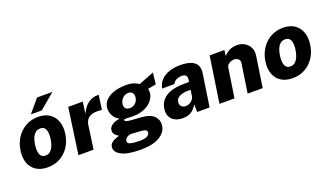

<svg xmlns="http://www.w3.org/2000/svg" viewBox="-78 -1291 3484 2030"><g transform="rotate(-20 1664.0 -276.0)"><path d="M245.5 10Q169.5 10 117.8 -23.2Q66 -56.5 44 -116.2Q22 -176 33.5 -255.5Q45.5 -336.5 86.5 -397.8Q127.5 -459 189.5 -493Q251.5 -527 326.5 -527Q404.5 -527 455.8 -492.8Q507 -458.5 528.8 -397.2Q550.5 -336 538.5 -255.5Q526.5 -178 487 -118.2Q447.5 -58.5 386 -24.2Q324.5 10 245.5 10ZM266.5 -115Q300 -115 322 -136.8Q344 -158.5 356.8 -192.2Q369.5 -226 374.5 -261Q380 -295.5 377 -328.5Q374 -361.5 358.5 -382.8Q343 -404 308 -404Q273.5 -404 251 -383.2Q228.5 -362.5 216.2 -329.8Q204 -297 199 -261Q194 -227 196.5 -193.2Q199 -159.5 214.8 -137.2Q230.5 -115 266.5 -115ZM267.5 -577.5 389.5 -723H562.5L390.5 -577.5Z M592.5 0 665.5 -517H829L810.5 -384.5Q828 -425 854.8 -457.2Q881.5 -489.5 917.5 -508.2Q953.5 -527 997.5 -527Q1003 -527 1006.8 -526.8Q1010.5 -526.5 1012 -525.5L989 -364Q986.5 -365 983 -365.5Q979.5 -366 976 -366Q912 -372.5 875.2 -359.8Q838.5 -347 821.5 -321.8Q804.5 -296.5 800 -265.5L762.5 0Z M1232.5 171Q1085.5 171 1015.8 133.2Q946 95.5 954 38.5Q957.5 14.5 973.2 -1Q989 -16.5 1008.8 -25.8Q1028.5 -35 1045 -39.8Q1061.5 -44.5 1066.5 -46.5Q1061 -50 1046 -59.5Q1031 -69 1019 -87.2Q1007 -105.5 1011 -134Q1014.5 -159.5 1043.5 -182Q1072.5 -204.5 1133 -214.5Q1086 -238 1064.2 -282.5Q1042.5 -327 1049 -372.5Q1055.5 -418.5 1090.2 -452.8Q1125 -487 1182.5 -506Q1240 -525 1314.5 -525Q1371 -525 1403.2 -513Q1435.5 -501 1459 -485.5Q1474 -491.5 1495.2 -499.5Q1516.5 -507.5 1540.2 -516.8Q1564 -526 1587.8 -535Q1611.5 -544 1631 -552L1616.5 -424.5L1525 -407Q1530.5 -378 1527.5 -355Q1521.5 -313 1490 -275Q1458.5 -237 1403.5 -213.2Q1348.5 -189.5 1271.5 -189.5Q1258 -189.5 1239.2 -190.5Q1220.5 -191.5 1212 -192Q1191.5 -192.5 1181.8 -191.2Q1172 -190 1172.5 -182.5Q1174.5 -170 1194.5 -164.8Q1214.5 -159.5 1246.5 -156.5Q1264 -155 1291.8 -153.8Q1319.5 -152.5 1349.5 -150Q1452 -143.5 1495.5 -98.8Q1539 -54 1530.5 9.5Q1520.5 80 1445.8 125.5Q1371 171 1232.5 171ZM1257 79Q1315 79 1339.2 64.2Q1363.5 49.5 1367 25Q1369 8.5 1354 -1.5Q1339 -11.5 1306 -13.5L1202.5 -20.5Q1177.5 -21.5 1159.5 -14Q1141.5 -6.5 1131.5 6Q1121.5 18.5 1119.5 33.5Q1116 58.5 1149.2 68.8Q1182.5 79 1257 79ZM1274.5 -281.5Q1311 -281.5 1337.2 -305.2Q1363.5 -329 1368.5 -367Q1373.5 -398 1358 -418.5Q1342.5 -439 1311.5 -439Q1275 -439 1248 -413Q1221 -387 1215.5 -348.5Q1211.5 -318 1227 -299.8Q1242.5 -281.5 1274.5 -281.5Z M1763.5 10Q1715 10 1678.2 -8.8Q1641.5 -27.5 1623.8 -63.5Q1606 -99.5 1613.5 -151.5Q1626 -236 1697.2 -281.5Q1768.5 -327 1905 -327.5L1956 -328L1960 -354.5Q1964.5 -385.5 1948.8 -400.5Q1933 -415.5 1900 -415Q1874.5 -414.5 1846.5 -402.5Q1818.5 -390.5 1802.5 -359.5H1664.5Q1676 -417 1713 -454Q1750 -491 1805 -509Q1860 -527 1924.5 -527Q2007.5 -527 2053.2 -506.5Q2099 -486 2114.8 -449.5Q2130.5 -413 2123 -365L2068 0H1928L1926 -85Q1893 -30.5 1854.2 -10.2Q1815.5 10 1763.5 10ZM1838 -99.5Q1854.5 -99.5 1870.2 -105.5Q1886 -111.5 1899.2 -122.2Q1912.5 -133 1921.2 -146Q1930 -159 1933 -174L1943.5 -244.5L1903 -244Q1878 -244 1850 -237Q1822 -230 1801 -213.8Q1780 -197.5 1775.5 -169Q1771 -136.5 1789.5 -118Q1808 -99.5 1838 -99.5Z M2179 0 2257 -517H2423L2414 -452.5Q2432 -470.5 2451.8 -485.8Q2471.5 -501 2498.8 -510.8Q2526 -520.5 2566 -520.5Q2611.5 -520.5 2648.8 -498.5Q2686 -476.5 2705.8 -437.2Q2725.5 -398 2717.5 -347L2665.5 0H2496L2545 -325Q2550 -355 2530.5 -371.8Q2511 -388.5 2484 -388.5Q2465.5 -388.5 2446.5 -381.5Q2427.5 -374.5 2414 -361.2Q2400.5 -348 2398 -329L2348 0Z M3001 10Q2925 10 2873.2 -23.2Q2821.5 -56.5 2799.5 -116.2Q2777.5 -176 2789 -255.5Q2801 -336.5 2842 -397.8Q2883 -459 2945 -493Q3007 -527 3082 -527Q3160 -527 3211.2 -492.8Q3262.5 -458.5 3284.2 -397.2Q3306 -336 3294 -255.5Q3282 -178 3242.5 -118.2Q3203 -58.5 3141.5 -24.2Q3080 10 3001 10ZM3022 -115Q3055.5 -115 3077.5 -136.8Q3099.5 -158.5 3112.2 -192.2Q3125 -226 3130 -261Q3135.5 -295.5 3132.5 -328.5Q3129.5 -361.5 3114 -382.8Q3098.5 -404 3063.5 -404Q3029 -404 3006.5 -383.2Q2984 -362.5 2971.8 -329.8Q2959.5 -297 2954.5 -261Q2949.5 -227 2952 -193.2Q2954.5 -159.5 2970.2 -137.2Q2986 -115 3022 -115Z"/></g></svg>

Font: Public Sans Thin ExtraBold
Style: Italic
Weight: 800
Italic angle: -8°
Version: Version 2.001